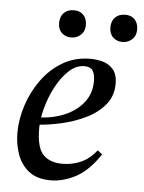

<svg xmlns="http://www.w3.org/2000/svg" viewBox="-50 -705 567 757"><g transform="rotate(5 233.5 -326.0)"><path d="M179 12Q124 12 92 -13.5Q60 -39 46 -79Q32 -119 32 -163Q32 -217 50 -272.5Q68 -328 102 -375Q136 -422 184.5 -450.5Q233 -479 294 -479Q316 -479 340.5 -473Q365 -467 383 -447.5Q401 -428 401 -389Q401 -341 372.5 -306.5Q344 -272 299 -250Q254 -228 203.5 -216.5Q153 -205 109 -202V-231Q167 -233 213.5 -253Q260 -273 287.5 -308.5Q315 -344 315 -393Q315 -420 305.5 -434Q296 -448 273 -448Q240 -448 211.5 -421.5Q183 -395 161.5 -354.5Q140 -314 128 -269.5Q116 -225 116 -189Q116 -113 142.5 -85Q169 -57 219 -57Q257 -57 291 -71.5Q325 -86 354 -122L372 -107Q327 -40 277 -14Q227 12 179 12ZM413 -556Q391 -556 376 -570Q361 -584 361 -610Q361 -635 376 -649.5Q391 -664 415 -664Q440 -664 453.5 -649Q467 -634 467 -610Q467 -585 451 -570.5Q435 -556 413 -556ZM210 -556Q188 -556 173 -570Q158 -584 158 -610Q158 -635 173 -649.5Q188 -664 212 -664Q237 -664 250.5 -649Q264 -634 264 -610Q264 -585 248 -570.5Q232 -556 210 -556Z"/></g></svg>

Font: STIX Two Text
Style: Italic
Weight: 400
Italic angle: -12°
Designer: Ross Mills, John Hudson & Paul Hanslow, Tiro Typeworks Ltd; with prior portions MicroPress Inc. and Coen Hoffman, Elsevi
Foundry: Tiro Typeworks Ltd
Version: Version 2.13 b171